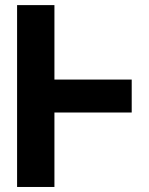

<svg xmlns="http://www.w3.org/2000/svg" viewBox="-20 -743 591 763"><path d="M196.3 -295.9V0H47.9V-722.7H196.3V-426.8H503.4V-295.9Z"/></svg>

Font: Giphurs
Style: Bold
Weight: 700
Version: Version 0.920; ttfautohint (v1.8.4.7-5d5b)